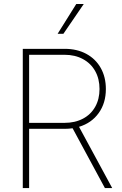

<svg xmlns="http://www.w3.org/2000/svg" viewBox="-20 -955 621 975"><path d="M95.7 -707H308.6Q371.1 -707 418.5 -681.4Q465.8 -655.8 491.7 -609.6Q517.6 -563.5 517.6 -502.9Q517.6 -431.6 481.2 -380.9Q444.8 -330.1 381.3 -311L549.8 0H512.7L348.6 -303.7Q329.1 -300.8 308.6 -300.8H127.9V0H95.7ZM307.6 -331.1Q360.8 -331.1 401.1 -352.3Q441.4 -373.5 463.4 -412.6Q485.4 -451.7 485.4 -502.9Q485.4 -554.7 463.4 -594Q441.4 -633.3 401.1 -655Q360.8 -676.8 307.6 -676.8H127.9V-331.1ZM367.2 -934.6H405.3L301.8 -783.2H272.5Z"/></svg>

Font: Pretendard Std Thin
Style: Regular
Weight: 100
Designer: Base glyphs from Inter by Rasmus Andersson; Hangeul glyphs from Noto Sans CJK(Source Han Sans) by Jang Soo-young and Kan
Foundry: Kil Hyung-jin
Version: Version 1.309